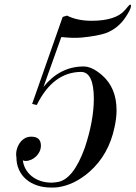

<svg xmlns="http://www.w3.org/2000/svg" viewBox="-20 -820 600 850"><path d="M486.9 -256C492.6 -282.3 496 -307.4 496 -331.4C496 -398.9 474.3 -450.3 430.9 -488C400 -514.3 372.6 -526.9 346.3 -525.7C277.7 -524.6 219.4 -493.7 172.6 -435.4L251.4 -656C283.4 -652.6 313.1 -651.4 341.7 -653.7C388.6 -658.3 424 -665.1 448 -673.1C484.6 -686.9 514.3 -710.9 536 -744C552 -768 560 -784 560 -794.3C560 -797.7 558.9 -798.9 556.6 -800C554.3 -800 546.3 -792 532.6 -774.9C506.3 -744 457.1 -728 385.1 -728C342.9 -728 306.3 -736 276.6 -750.9C264 -747.4 257.1 -745.1 257.1 -744L122.3 -360C134.9 -356.6 141.7 -355.4 142.9 -355.4C190.9 -452.6 256 -500.6 338.3 -501.7C376 -501.7 395.4 -461.7 395.4 -382.9C395.4 -317.7 381.7 -244.6 355.4 -165.7C321.1 -70.9 280 -19.4 232 -13.7C224 -12.6 216 -11.4 208 -11.4C136 -11.4 86.9 -56 81.1 -110.9C83.4 -108.6 86.9 -107.4 92.6 -107.4C128 -107.4 161.1 -139.4 161.1 -174.9C161.1 -201.1 147.4 -214.9 118.9 -214.9C70.9 -216 45.7 -160 52.6 -124.6C52.6 -41.1 117.7 10.3 205.7 10.3C216 10.3 225.1 10.3 235.4 9.1C284.6 2.3 331.4 -20.6 376 -59.4C433.1 -109.7 469.7 -174.9 486.9 -256Z"/></svg>

Font: GFS Goschen
Style: Italic
Weight: 400
Designer: George D. Matthiopoulos
Foundry: George D. Matthiopoulos
Version: Fontographer 4.7 9/28/09 FG4M≠0000002248